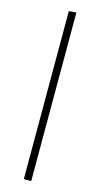

<svg xmlns="http://www.w3.org/2000/svg" viewBox="-118 -788 435 826"><g transform="rotate(15 99.0 -375.5)"><path d="M81 -748 114 -751V0H81Z"/></g></svg>

Font: Murecho ExtraLight
Style: Regular
Weight: 200
Designer: Neil Summerour
Foundry: Positype
Version: Version 1.010; ttfautohint (v1.8.3)